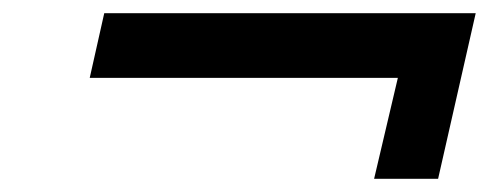

<svg xmlns="http://www.w3.org/2000/svg" viewBox="-20 -450 741 291"><path d="M644 -179 701 -430H138L116 -332H583L547 -179Z"/></svg>

Font: Perun Medium Italic
Style: Regular
Weight: 500
Italic angle: -12°
Foundry: Copyright (c) Stefan Peev, Context Ltd, 2016
Version: Version 1.026